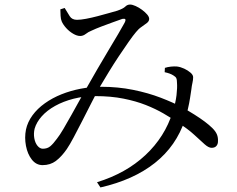

<svg xmlns="http://www.w3.org/2000/svg" viewBox="-20 -762 1040 843"><path d="M167 -37Q139 -37 120 -61Q101 -85 94 -121.5Q87 -158 94 -193Q101 -226 122.5 -255.5Q144 -285 177 -308.5Q210 -332 250 -348Q290 -364 334.5 -372.5Q379 -381 424 -381Q498 -381 564.5 -367.5Q631 -354 685.5 -333Q740 -312 778 -292Q808 -275 833.5 -259Q859 -243 879 -228Q899 -213 913 -199Q927 -185 932.5 -171.5Q938 -158 937 -141Q937 -129 930 -121Q923 -113 909 -113Q896 -113 878.5 -128.5Q861 -144 833 -170Q805 -196 758 -226Q732 -244 697.5 -264Q663 -284 620 -301Q577 -318 522 -329Q467 -340 399 -340Q348 -340 303 -328.5Q258 -317 222 -297Q186 -277 163 -251Q140 -225 132 -197Q127 -176 130.5 -155.5Q134 -135 144.5 -122Q155 -109 168 -109Q188 -109 201 -120Q214 -131 230 -153Q242 -168 258.5 -196Q275 -224 294 -258Q313 -292 331.5 -325.5Q350 -359 366 -386Q384 -418 407.5 -458.5Q431 -499 455 -539Q479 -579 498.5 -612Q518 -645 527 -662Q533 -674 530 -677.5Q527 -681 517 -679Q500 -673 475 -664Q450 -655 425 -645.5Q400 -636 381 -627Q368 -622 356.5 -613Q345 -604 332 -604Q318 -604 301 -614Q284 -624 270.5 -639Q257 -654 251 -668Q247 -677 246 -692.5Q245 -708 245 -721L264 -727Q276 -707 286 -691Q296 -675 318 -675Q334 -675 358 -679.5Q382 -684 408.5 -691Q435 -698 458 -704.5Q481 -711 495 -715Q521 -724 530 -733Q539 -742 551 -742Q561 -742 575.5 -735.5Q590 -729 603.5 -719Q617 -709 626 -698.5Q635 -688 635 -679Q635 -669 625 -661Q615 -653 601.5 -644Q588 -635 577 -621Q565 -607 545 -578.5Q525 -550 502 -515.5Q479 -481 458 -446.5Q437 -412 421 -385Q403 -353 382.5 -312.5Q362 -272 341.5 -232Q321 -192 303.5 -159Q286 -126 273 -107Q250 -74 225.5 -55.5Q201 -37 167 -37ZM406 38Q533 -1 618.5 -81Q704 -161 738 -270Q751 -310 755 -344Q759 -378 757 -400Q757 -413 754 -419Q751 -425 741 -431Q727 -440 703 -445L704 -464Q716 -468 730.5 -469.5Q745 -471 757 -470Q773 -468 789 -460.5Q805 -453 816.5 -443Q828 -433 828 -423Q828 -411 825 -398.5Q822 -386 820 -368Q818 -355 814.5 -332Q811 -309 805 -283.5Q799 -258 792 -236Q754 -121 660 -46.5Q566 28 421 61Z"/></svg>

Font: Noto Serif SC ExtraLight
Style: Regular
Weight: 400
Version: Version 2.002-H1;hotconv 1.1.0;makeotfexe 2.6.0